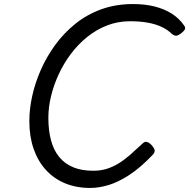

<svg xmlns="http://www.w3.org/2000/svg" viewBox="-20 -910 935 949"><path d="M426 19Q357 19 301.5 -4Q246 -27 206.5 -70.5Q167 -114 146 -175Q125 -236 125 -312Q125 -370 139 -434.5Q153 -499 181.5 -564Q210 -629 252.5 -687.5Q295 -746 352 -792Q409 -838 480.5 -864Q552 -890 638 -890Q696 -890 744 -878Q792 -866 829 -842.5Q866 -819 890 -784Q898 -773 893.5 -764.5Q889 -756 875 -745Q862 -735 852 -733.5Q842 -732 828 -744Q807 -764 778 -777.5Q749 -791 710.5 -798Q672 -805 623 -805Q562 -805 508.5 -784Q455 -763 410 -726.5Q365 -690 329.5 -642.5Q294 -595 269.5 -541.5Q245 -488 232 -433.5Q219 -379 219 -328Q219 -264 232.5 -215Q246 -166 273.5 -133Q301 -100 342.5 -83Q384 -66 441 -66Q477 -66 507.5 -75.5Q538 -85 566.5 -102.5Q595 -120 623.5 -145Q652 -170 685 -201Q696 -212 707.5 -208Q719 -204 730 -192Q743 -177 744.5 -167Q746 -157 735 -145Q673 -80 618 -44.5Q563 -9 515.5 5Q468 19 426 19Z"/></svg>

Font: Playwrite DK Loopet
Style: Regular
Weight: 400
Designer: Veronika Burian, José Scaglione
Foundry: TypeTogether
Version: Version 1.002